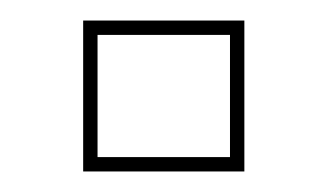

<svg xmlns="http://www.w3.org/2000/svg" viewBox="-20 -167 319 187"><path d="M61 0V-147H218V0ZM75 -14H204V-133H75Z"/></svg>

Font: Tourney Thin Thin
Style: Regular
Weight: 250
Version: Version 1.015